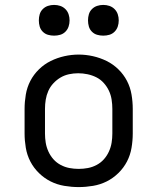

<svg xmlns="http://www.w3.org/2000/svg" viewBox="-20 -753 640 781"><path d="M300 8Q271 8 241.5 3Q212 -2 186 -15Q160 -28 138.5 -49Q117 -70 103.5 -96Q90 -122 85 -151.5Q80 -181 80 -210V-310Q80 -339 85 -368.5Q90 -398 103.5 -424Q117 -450 138.5 -471Q160 -492 186.5 -505Q213 -518 242 -524.5Q271 -531 300 -531Q329 -531 358 -524.5Q387 -518 413.5 -505Q440 -492 461.5 -471Q483 -450 496.5 -424Q510 -398 515 -368.5Q520 -339 520 -310V-210Q520 -181 515 -151.5Q510 -122 496.5 -96Q483 -70 461.5 -49Q440 -28 414 -15Q388 -2 358.5 3Q329 8 300 8ZM300 -66Q319 -66 337.5 -69.5Q356 -73 373 -82Q390 -91 402.5 -105Q415 -119 423 -136.5Q431 -154 434 -172.5Q437 -191 437 -210V-310Q437 -329 434 -348Q431 -367 423 -384Q415 -401 402 -415.5Q389 -430 372 -438.5Q355 -447 336 -451Q317 -455 298 -455Q279 -455 260.5 -451Q242 -447 226 -437.5Q210 -428 197 -414Q184 -400 176.5 -383Q169 -366 166 -347.5Q163 -329 163 -310V-210Q163 -191 166 -172.5Q169 -154 177 -136.5Q185 -119 197.5 -105Q210 -91 227 -82Q244 -73 262.5 -69.5Q281 -66 300 -66ZM400 -608Q387 -608 375 -611.5Q363 -615 354 -624Q345 -633 341.5 -645Q338 -657 338 -670Q338 -683 341.5 -695Q345 -707 354 -716Q363 -725 375 -729Q387 -733 400 -733Q413 -733 425 -729Q437 -725 446 -716Q455 -707 459 -695Q463 -683 463 -670Q463 -657 459 -645Q455 -633 446 -624Q437 -615 425 -611.5Q413 -608 400 -608ZM200 -608Q187 -608 175 -611.5Q163 -615 154 -624Q145 -633 141.5 -645Q138 -657 138 -670Q138 -683 141.5 -695Q145 -707 154 -716Q163 -725 175 -729Q187 -733 200 -733Q213 -733 225 -729Q237 -725 246 -716Q255 -707 259 -695Q263 -683 263 -670Q263 -657 259 -645Q255 -633 246 -624Q237 -615 225 -611.5Q213 -608 200 -608Z"/></svg>

Font: Zed Sans Extended
Style: Regular
Weight: 400
Width: 7
Designer: Belleve Invis
Foundry: Belleve Invis
Version: Version 1.0.0; ttfautohint (v1.8.4)